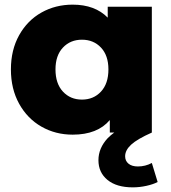

<svg xmlns="http://www.w3.org/2000/svg" viewBox="-20 -571 735 827"><path d="M404 119Q404 67 444 24Q457 11 472 0H453V-54Q400 9 293 9Q219 9 158.5 -25.5Q98 -60 62.5 -124Q27 -188 27 -272Q27 -356 62.5 -419.5Q98 -483 158.5 -517Q219 -551 293 -551Q389 -551 444 -495V-542H634V0Q571 28 545 52Q519 76 519 102Q519 122 533.5 134Q548 146 574 146Q606 146 634 131L659 213Q640 223 610.5 229.5Q581 236 552 236Q482 236 443 204Q404 172 404 119ZM447 -272Q447 -332 415 -366Q383 -400 333 -400Q283 -400 251 -366Q219 -332 219 -272Q219 -211 251 -176.5Q283 -142 333 -142Q383 -142 415 -176.5Q447 -211 447 -272Z"/></svg>

Font: CMG Sans ExtraBold
Style: Regular
Weight: 800
Designer: Julieta Ulanovsky
Foundry: Julieta Ulanovsky
Version: Version 7.200